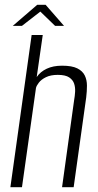

<svg xmlns="http://www.w3.org/2000/svg" viewBox="-20 -775 407 795"><path d="M23 0 111 -630H157L132 -456Q147 -478 173.5 -490.5Q200 -503 237 -503Q278 -503 300 -492Q322 -481 331 -462.5Q340 -444 340 -420.5Q340 -397 337 -372L285 0H237L287 -361Q290 -377 291 -395Q292 -413 287 -428.5Q282 -444 266.5 -454.5Q251 -465 219 -465Q190 -465 170.5 -455.5Q151 -446 141 -433Q131 -420 129 -411L71 0ZM33 -668 134 -755H169L245 -668H208L147 -727L71 -668Z"/></svg>

Font: Alumni Sans Thin Light
Style: Italic
Weight: 300
Italic angle: -8°
Version: Version 1.016